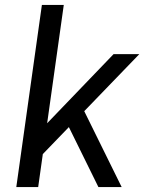

<svg xmlns="http://www.w3.org/2000/svg" viewBox="-20 -760 586 780"><path d="M88.8 -173.2 441.3 -540H545.9L117.9 -96.7ZM150.2 -740H239.1L135.1 0H46.2ZM242.2 -279.4 313.1 -326.9 474.3 0H379.8Z"/></svg>

Font: Pathway Extreme 8pt Thin
Style: Italic
Weight: 100
Italic angle: -8°
Designer: Eduardo Rodriguez Tunni
Foundry: Eduardo Rodriguez Tunni
Version: Version 1.000